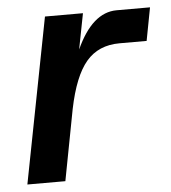

<svg xmlns="http://www.w3.org/2000/svg" viewBox="-43 -540 517 579"><g transform="rotate(-5 216.0 -250.0)"><path d="M229 -500 208 -392Q257 -500 331 -500H432L413 -400H331Q267 -400 230 -356.5Q193 -313 173 -215L132 0H17L114 -500Z"/></g></svg>

Font: MedMera Sans Semibold
Style: Italic
Weight: 600
Italic angle: -11°
Designer: Kasper Nordkvist
Foundry: UNCUT.wtf
Version: Version 1.300